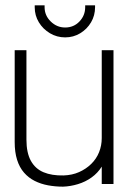

<svg xmlns="http://www.w3.org/2000/svg" viewBox="-20 -689 485 719"><path d="M336 -669H299V-662Q299 -631 277.5 -608.5Q256 -586 224 -586Q193 -586 170 -608.5Q147 -631 147 -662V-669H110V-662Q110 -631 125.5 -605.5Q141 -580 167 -564.5Q193 -549 224 -549Q255 -549 280.5 -564.5Q306 -580 321 -605.5Q336 -631 336 -662ZM361 -65V0H405V-501H361V-172Q361 -144 351 -119Q341 -94 321.5 -75Q302 -56 276 -44.5Q250 -33 218 -32Q174 -31 143 -44Q112 -57 95.5 -87Q79 -117 79 -166V-501H35V-157Q35 -119 44 -90.5Q53 -62 70 -42.5Q87 -23 110 -11.5Q133 0 160 5Q187 10 216 10Q244 9 272 0.5Q300 -8 323 -24.5Q346 -41 361 -65Z"/></svg>

Font: Advent Pro Light
Style: Regular
Weight: 300
Version: Version 3.000